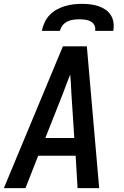

<svg xmlns="http://www.w3.org/2000/svg" viewBox="-23 -975 643 995"><path d="M-3 0 201 -490 303 -735H427L491 0H379L369 -168H175L109 0ZM362 -260 347 -490Q346 -515 344.5 -539.5Q343 -564 341 -589Q331 -564 321.5 -539.5Q312 -515 303 -490L212 -260ZM194 -815Q198 -837 208 -858.5Q218 -880 234 -897Q250 -914 271 -925.5Q292 -937 314 -943.5Q336 -950 358 -952.5Q380 -955 402 -955Q424 -955 445 -952.5Q466 -950 486 -943.5Q506 -937 523 -925.5Q540 -914 551 -897Q562 -880 565 -858.5Q568 -837 564 -815H470Q473 -830 466.5 -843.5Q460 -857 447 -864Q434 -871 419 -873Q404 -875 389 -875Q374 -875 358 -873Q342 -871 327 -864Q312 -857 301.5 -843.5Q291 -830 288 -815Z"/></svg>

Font: Iosevka SmBd Ex Obl
Style: Regular
Weight: 600
Width: 7
Italic angle: -9°
Monospace: yes
Designer: Belleve Invis
Foundry: Belleve Invis
Version: Version 32.5.0; ttfautohint (v1.8.4)